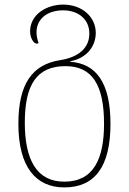

<svg xmlns="http://www.w3.org/2000/svg" viewBox="-20 -566 561 836"><path d="M260 250C392 250 461 161 461 -27C461 -204 400 -289 286 -297V-299C362 -314 397 -368 397 -423C397 -491 339 -546 255 -546C184 -546 111 -504 111 -429C111 -402 126 -376 140 -376C142 -376 146 -377 148 -378C142 -395 139 -411 139 -425C139 -483 185 -521 255 -521C320 -521 369 -483 369 -420C369 -359 325 -317 241 -304C122 -285 60 -203 60 -27C60 161 136 250 260 250ZM260 225C140 225 88 130 88 -32C88 -197 140 -278 265 -278C381 -278 433 -197 433 -27C433 125 388 225 260 225Z"/></svg>

Font: Noto Serif Georgian Thin
Style: Regular
Weight: 100
Designer: Monotype Design Team, Akaki Razmadze
Foundry: Google LLC
Version: Version 2.003